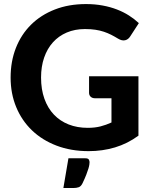

<svg xmlns="http://www.w3.org/2000/svg" viewBox="-20 -754 764 968"><path d="M678 -70Q622.5 -29.5 559.8 -10.8Q497 8 427 8Q337.5 8 265 -19.8Q192.5 -47.5 141 -97Q89.5 -146.5 61.5 -214.5Q33.5 -282.5 33.5 -363Q33.5 -444.5 60.2 -512.5Q87 -580.5 136.5 -629.5Q186 -678.5 256.2 -706Q326.5 -733.5 413.5 -733.5Q458.5 -733.5 497.5 -726.2Q536.5 -719 569.5 -706.2Q602.5 -693.5 630 -676Q657.5 -658.5 680 -637.5L636.5 -570.5Q626.5 -554.5 610.5 -551Q594.5 -547.5 575.5 -559Q557.5 -570 540.2 -578.8Q523 -587.5 503.5 -594Q484 -600.5 461 -604Q438 -607.5 408 -607.5Q357.5 -607.5 316.5 -590Q275.5 -572.5 246.8 -540.5Q218 -508.5 202.5 -463.5Q187 -418.5 187 -363Q187 -303 204 -255.8Q221 -208.5 252 -176Q283 -143.5 326.2 -126.5Q369.5 -109.5 422.5 -109.5Q458.5 -109.5 486.8 -116.8Q515 -124 542 -136.5V-258.5H460Q445.5 -258.5 437.2 -266.2Q429 -274 429 -286V-369.5H678ZM409.5 44Q424.5 44 428 50.8Q431.5 57.5 431.5 63.5Q431.5 68 430.5 75.8Q429.5 83.5 425.8 96Q422 108.5 415 126.8Q408 145 396 170Q388.5 185.5 377.2 189.8Q366 194 348.5 194H299.5L325 44Z"/></svg>

Font: Lato Heavy
Style: Regular
Weight: 800
Designer: Lukasz Dziedzic
Foundry: tyPoland Lukasz Dziedzic
Version: Version 2.007; 2014-02-27